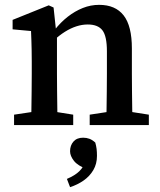

<svg xmlns="http://www.w3.org/2000/svg" viewBox="-20 -516 661 792"><path d="M38 0V-43L145 -59H182L282 -43V0ZM108 0Q109 -25 109.5 -62.5Q110 -100 110.5 -140Q111 -180 111 -212V-263Q111 -290 110.5 -310.5Q110 -331 109.5 -349Q109 -367 108 -388L32 -395V-434L181 -494L201 -485L213 -373L215 -372V-212Q215 -180 215.5 -140Q216 -100 216.5 -62.5Q217 -25 217 0ZM350 0V-43L455 -59H492L594 -43V0ZM418 0Q419 -25 419.5 -62Q420 -99 420.5 -139Q421 -179 421 -212V-304Q421 -367 402.5 -391Q384 -415 342 -415Q319 -415 295.5 -407.5Q272 -400 248 -385Q224 -370 198 -346L189 -392H205Q230 -424 259.5 -447Q289 -470 321.5 -483Q354 -496 389 -496Q456 -496 490 -452.5Q524 -409 524 -316V-212Q524 -179 524.5 -139Q525 -99 525.5 -62Q526 -25 527 0ZM380 127Q380 160 365 185.5Q350 211 325 228.5Q300 246 269 256L256 222Q289 208 307 190.5Q325 173 331 151L340 182Q301 168 285 147.5Q269 127 269 108Q269 84 283 68Q297 52 323 52Q337 52 349 56.5Q361 61 373 72Q377 86 378.5 98.5Q380 111 380 127Z"/></svg>

Font: Source Serif 4 18pt Medium
Style: Regular
Weight: 500
Designer: Frank Grießhammer
Foundry: Adobe Systems Incorporated
Version: Version 4.004;hotconv 1.0.116;makeotfexe 2.5.65601